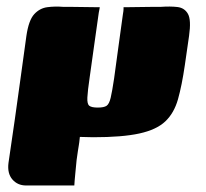

<svg xmlns="http://www.w3.org/2000/svg" viewBox="-20 -420 632 589"><path d="M266 1Q255 1 245 0.5Q235 0 225 0Q223 20 221.5 27.5Q220 35 219 43Q218 51 215 71Q215 71 214 81.5Q213 92 211.5 107Q210 122 209 134Q208 146 208 149Q171 149 134 149Q97 149 60 149Q34 149 18 130.5Q2 112 6 80Q17 7 25.5 -54Q34 -115 42.5 -176Q51 -237 61 -310Q68 -358 85 -376.5Q102 -395 125.5 -398Q149 -401 173 -399Q175 -399 192 -399Q209 -399 230.5 -398.5Q252 -398 268.5 -398Q285 -398 286 -398Q286 -398 285.5 -394Q285 -390 283 -381Q276 -332 269 -282Q262 -232 255 -182Q249 -141 248 -121Q247 -101 254 -95.5Q261 -90 280 -90Q299 -90 307 -95.5Q315 -101 319.5 -120Q324 -139 330 -179Q337 -229 343.5 -278Q350 -327 357 -376Q359 -387 359 -392.5Q359 -398 359 -398Q360 -398 376.5 -398Q393 -398 415 -398.5Q437 -399 454 -399Q471 -399 474 -399Q502 -401 524 -398.5Q546 -396 556.5 -377.5Q567 -359 560 -310L547 -220Q538 -158 526 -115.5Q514 -73 487 -47.5Q460 -22 407.5 -10.5Q355 1 266 1Z"/></svg>

Font: Genos Thin Black
Style: Italic
Weight: 900
Italic angle: -8°
Version: Version 1.010